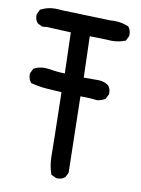

<svg xmlns="http://www.w3.org/2000/svg" viewBox="-89 -834 677 920"><g transform="rotate(10 250.0 -373.5)"><path d="M223.1 10.3Q209 -29.8 209 -75.7Q209 -121.6 203.1 -384.3Q168 -386.2 130.1 -388.9Q92.3 -391.6 52.2 -402.3Q45.9 -410.6 43 -417.5Q38.6 -428.2 38.6 -440.4Q38.6 -443.8 39.1 -448.2L50.8 -471.7L52.7 -472.7Q76.2 -484.9 104.5 -484.9Q114.7 -484.9 126.5 -483.4Q163.1 -476.1 203.1 -475.6L197.3 -674.3L80.1 -679.7L57.1 -677.7L34.2 -689Q26.4 -698.2 23.7 -707.3Q21 -716.3 21 -724.6Q21 -728 21.5 -732.4L33.2 -755.9L35.6 -756.8Q67.4 -773.4 105.5 -773.4Q119.1 -773.4 133.3 -771.5L374 -763.7Q382.8 -764.6 390.4 -764.6Q397.9 -764.6 408.4 -763.9Q418.9 -763.2 433.1 -760Q447.3 -756.8 462.9 -750.5L464.4 -749Q476.1 -733.4 476.1 -712.9Q476.1 -710 475.6 -705.1L463.9 -681.2L460.9 -680.2Q431.2 -668.5 396 -668.5Q383.3 -668.5 369.6 -669.9L290 -671.9L295.9 -471.7H368.2Q394 -471.7 416.5 -456.1Q429.2 -441.4 429.2 -420.9Q429.2 -418 428.7 -413.1L417 -390.1L415 -388.7Q397.9 -378.4 377.9 -376Q345.2 -380.4 311 -380.4Q303.7 -380.4 295.9 -380.4L303.7 -9.8L292.5 12.7L291 13.7Q277.3 25.9 256.8 25.9Q253.9 25.9 249 25.4L224.1 13.7Z"/></g></svg>

Font: Bakudai
Style: Bold
Weight: 700
Version: Version 1.48